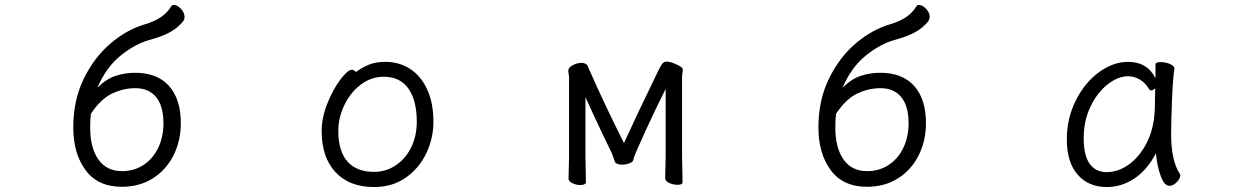

<svg xmlns="http://www.w3.org/2000/svg" viewBox="-20 -735 5040 773"><path d="M524 -442Q613 -442 660.5 -389Q708 -336 708 -239Q708 -170 679.5 -111.5Q651 -53 597 -18Q543 17 470 17Q374 17 324.5 -50Q275 -117 275 -222Q275 -332 317.5 -418.5Q360 -505 425.5 -560.5Q491 -616 563 -637Q603 -649 628.5 -666.5Q654 -684 669 -709Q672 -715 680 -715Q694 -715 708.5 -699.5Q723 -684 723 -667Q723 -658 717 -649Q696 -623 664.5 -605.5Q633 -588 581 -574Q524 -558 466 -511.5Q408 -465 372 -382Q409 -418 446.5 -430Q484 -442 524 -442ZM343 -222Q343 -140 376 -93Q409 -46 471 -46Q520 -46 558 -71Q596 -96 617 -140Q638 -184 638 -239Q638 -308 608.5 -344Q579 -380 525 -380Q477 -380 431.5 -358.5Q386 -337 346 -277Q343 -255 343 -222Z M1531 -486Q1588 -486 1632 -457Q1676 -428 1700.5 -373.5Q1725 -319 1725 -245Q1725 -179 1696.5 -118.5Q1668 -58 1614 -20Q1560 18 1486 18Q1386 18 1330.5 -42Q1275 -102 1275 -207Q1275 -261 1298 -318.5Q1321 -376 1350.5 -415Q1380 -454 1396 -454Q1406 -454 1413 -445Q1437 -463 1465 -474.5Q1493 -486 1531 -486ZM1658 -245Q1658 -330 1624.5 -378Q1591 -426 1525 -426Q1474 -426 1432 -394Q1390 -362 1366 -311Q1342 -260 1342 -208Q1342 -126 1379 -84.5Q1416 -43 1486 -43Q1534 -43 1573.5 -69.5Q1613 -96 1635.5 -142Q1658 -188 1658 -245Z M2531 -96Q2531 -85 2516.5 -78.5Q2502 -72 2484 -72Q2473 -72 2465 -75.5Q2457 -79 2455 -85Q2445 -115 2442 -121L2420 -166Q2371 -268 2337 -344V-106L2339 -1Q2339 4 2332.5 7Q2326 10 2317 10Q2300 10 2284.5 2.5Q2269 -5 2269 -16L2271 -106V-422Q2271 -430 2269.5 -437Q2268 -444 2268 -450L2269 -456Q2271 -465 2288 -473.5Q2305 -482 2321 -482Q2331 -482 2338 -478Q2345 -474 2348 -465Q2351 -456 2353 -453Q2413 -317 2492 -159Q2553 -292 2633 -456Q2640 -470 2646.5 -478.5Q2653 -487 2665 -487Q2679 -487 2704 -475.5Q2729 -464 2729 -456Q2729 -449 2727.5 -441.5Q2726 -434 2726 -425V-106L2728 -1Q2728 9 2708 9Q2690 9 2674 1.5Q2658 -6 2658 -18L2660 -106V-377Q2629 -317 2580 -210.5Q2531 -104 2531 -96Z M3524 -442Q3613 -442 3660.5 -389Q3708 -336 3708 -239Q3708 -170 3679.5 -111.5Q3651 -53 3597 -18Q3543 17 3470 17Q3374 17 3324.5 -50Q3275 -117 3275 -222Q3275 -332 3317.5 -418.5Q3360 -505 3425.5 -560.5Q3491 -616 3563 -637Q3603 -649 3628.5 -666.5Q3654 -684 3669 -709Q3672 -715 3680 -715Q3694 -715 3708.5 -699.5Q3723 -684 3723 -667Q3723 -658 3717 -649Q3696 -623 3664.5 -605.5Q3633 -588 3581 -574Q3524 -558 3466 -511.5Q3408 -465 3372 -382Q3409 -418 3446.5 -430Q3484 -442 3524 -442ZM3343 -222Q3343 -140 3376 -93Q3409 -46 3471 -46Q3520 -46 3558 -71Q3596 -96 3617 -140Q3638 -184 3638 -239Q3638 -308 3608.5 -344Q3579 -380 3525 -380Q3477 -380 3431.5 -358.5Q3386 -337 3346 -277Q3343 -255 3343 -222Z M4695 -193Q4695 -89 4730 -35Q4732 -31 4732 -29Q4732 -17 4718 -2Q4704 13 4688 13Q4667 13 4652.5 -28Q4638 -69 4634 -118Q4598 -50 4546.5 -16Q4495 18 4436 18Q4362 18 4318.5 -32Q4275 -82 4275 -175Q4275 -257 4310.5 -329Q4346 -401 4403.5 -443.5Q4461 -486 4522 -486Q4599 -486 4632 -420V-475Q4632 -485 4653 -485Q4672 -485 4690 -477.5Q4708 -470 4708 -459V-457Q4702 -419 4698.5 -331.5Q4695 -244 4695 -193ZM4614 -371Q4610 -371 4607 -375Q4591 -402 4568.5 -415Q4546 -428 4522 -428Q4481 -428 4439 -395Q4397 -362 4370 -305Q4343 -248 4343 -180Q4343 -108 4367.5 -75Q4392 -42 4435 -42Q4483 -42 4526.5 -74Q4570 -106 4598 -162.5Q4626 -219 4629 -291Q4630 -301 4630 -335L4631 -380Q4622 -371 4614 -371Z"/></svg>

Font: Iansui
Style: Regular
Weight: 400
Designer: But Ko / Fontworks Inc.
Foundry: zi-hi.com / Fontworks Inc.
Version: Version 1.002